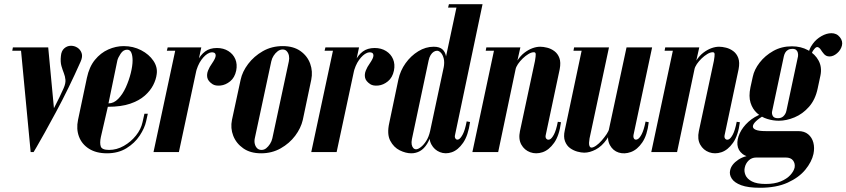

<svg xmlns="http://www.w3.org/2000/svg" viewBox="-20 -719 4003 908"><path d="M237 -187 208 -495H78L125 0H139ZM96 -479 89 -495H41L38 -479ZM139 0Q139 0 153.5 -24.5Q168 -49 191.5 -91.5Q215 -134 244.5 -188.5Q274 -243 304 -304.5Q334 -366 361 -427Q372 -451 366 -468Q360 -485 345.5 -494Q331 -503 314 -502.5Q297 -502 283.5 -490Q270 -478 268 -454Q265 -426 270.5 -407Q276 -388 282 -373Q288 -358 289.5 -341.5Q291 -325 281 -302Q262 -259 237 -211Q212 -163 188.5 -121.5Q165 -80 150 -54Q135 -28 135 -28Q135 -28 135.5 -24Q136 -20 137 -14Q138 -8 138.5 -4Q139 0 139 0Z M349 -152 391 -351Q402 -403 429 -436Q456 -469 492 -485Q528 -501 565 -501Q610 -501 647.5 -481.5Q685 -462 705.5 -431.5Q726 -401 721 -368Q718 -343 704.5 -316.5Q691 -290 664.5 -266.5Q638 -243 595.5 -228.5Q553 -214 490 -214L457 -71Q451 -43 456.5 -26.5Q462 -10 496 -10Q532 -10 565.5 -29Q599 -48 623 -78Q647 -108 654 -141L663 -181H679L671 -145Q664 -113 640.5 -77.5Q617 -42 578 -18Q539 6 486 6Q435 6 401 -15.5Q367 -37 353.5 -73Q340 -109 349 -152ZM493 -230Q518 -230 539 -251.5Q560 -273 575 -306Q590 -339 598.5 -373.5Q607 -408 607 -433Q607 -456 601 -470Q595 -484 581 -484Q563 -484 550.5 -465Q538 -446 535 -433Z M881 -304 895 -372Q902 -405 915 -432Q928 -459 950 -475.5Q972 -492 1006 -492Q1037 -492 1060 -477.5Q1083 -463 1093 -439Q1103 -415 1097 -385Q1090 -352 1068.5 -334.5Q1047 -317 1023 -314.5Q999 -312 985 -321Q964 -335 960.5 -351.5Q957 -368 964 -385.5Q971 -403 982 -418Q1000 -444 1000 -456Q1000 -468 990.5 -470.5Q981 -473 970 -469Q960 -465 950.5 -456.5Q941 -448 932 -435.5Q923 -423 916 -406.5Q909 -390 905 -371L891 -304ZM706 0 812 -495H932L826 0ZM769 -479 773 -495H822L828 -479Z M1077 -152Q1069 -113 1083 -77Q1097 -41 1130.5 -17.5Q1164 6 1215 6Q1266 6 1307.5 -17.5Q1349 -41 1376 -77Q1403 -113 1412 -152L1452 -342Q1460 -381 1447 -417.5Q1434 -454 1401 -477.5Q1368 -501 1317 -501Q1265 -501 1223 -477Q1181 -453 1153.5 -416.5Q1126 -380 1118 -342ZM1263 -429Q1266 -443 1274 -455.5Q1282 -468 1293 -476.5Q1304 -485 1317 -485Q1329 -485 1336.5 -476.5Q1344 -468 1346.5 -455.5Q1349 -443 1346 -429L1268 -65Q1265 -51 1257 -38.5Q1249 -26 1239 -18Q1229 -10 1217 -10Q1204 -10 1196 -18Q1188 -26 1185 -38.5Q1182 -51 1185 -65Z M1627 -304 1641 -372Q1648 -405 1661 -432Q1674 -459 1696 -475.5Q1718 -492 1752 -492Q1783 -492 1806 -477.5Q1829 -463 1839 -439Q1849 -415 1843 -385Q1836 -352 1814.5 -334.5Q1793 -317 1769 -314.5Q1745 -312 1731 -321Q1710 -335 1706.5 -351.5Q1703 -368 1710 -385.5Q1717 -403 1728 -418Q1746 -444 1746 -456Q1746 -468 1736.5 -470.5Q1727 -473 1716 -469Q1706 -465 1696.5 -456.5Q1687 -448 1678 -435.5Q1669 -423 1662 -406.5Q1655 -390 1651 -371L1637 -304ZM1452 0 1558 -495H1678L1572 0ZM1515 -479 1519 -495H1568L1574 -479Z M2132 -81 2262 -699H2142L2014 -99Q2006 -62 2020 -36Q2034 -10 2060.5 0.5Q2087 11 2116.5 1Q2146 -9 2170 -43.5Q2194 -78 2203 -142L2187 -145Q2179 -103 2168.5 -83.5Q2158 -64 2149 -60Q2140 -56 2134.5 -63Q2129 -70 2132 -81ZM2148 -683 2152 -699H2103L2099 -683ZM2078 -398 2014 -99Q2008 -72 1996 -53Q1984 -34 1970.5 -23.5Q1957 -13 1948 -13Q1940 -13 1934.5 -19Q1929 -25 1927 -35.5Q1925 -46 1928 -61L2007 -433Q2010 -448 2016.5 -458.5Q2023 -469 2031 -474Q2039 -479 2047 -479Q2056 -479 2065 -469.5Q2074 -460 2078.5 -442Q2083 -424 2078 -398ZM2024 -102 2086 -392Q2093 -425 2090 -448.5Q2087 -472 2073 -485Q2059 -498 2031 -498Q1993 -498 1958 -476.5Q1923 -455 1898 -420Q1873 -385 1864 -343L1821 -138Q1809 -85 1825.5 -53.5Q1842 -22 1870.5 -8Q1899 6 1925 6Q1947 6 1966 -4.5Q1985 -15 2000 -39Q2015 -63 2024 -102Z M2214 0 2316 -479H2277L2280 -495H2441L2427 -433Q2442 -456 2460.5 -470Q2479 -484 2498 -491Q2517 -498 2535 -498Q2549 -498 2567.5 -493.5Q2586 -489 2602 -477Q2618 -465 2625.5 -444.5Q2633 -424 2627 -392L2561 -81Q2558 -69 2564 -62.5Q2570 -56 2579.5 -59.5Q2589 -63 2599.5 -82.5Q2610 -102 2618 -143L2633 -141Q2625 -78 2600.5 -43.5Q2576 -9 2545.5 1Q2515 11 2487.5 1Q2460 -9 2445.5 -35Q2431 -61 2439 -99L2510 -431Q2514 -454 2513.5 -463Q2513 -472 2505 -472Q2493 -472 2479 -463.5Q2465 -455 2452 -442.5Q2439 -430 2429.5 -416Q2420 -402 2418 -390L2336 0Z M2958 -495 2883 -143Q2872 -92 2849 -59.5Q2826 -27 2797.5 -12Q2769 3 2743 3Q2729 3 2710.5 -2Q2692 -7 2676 -18.5Q2660 -30 2652 -51Q2644 -72 2651 -103L2734 -495H2860L2768 -64Q2764 -41 2767 -31Q2770 -21 2777 -21Q2786 -21 2799.5 -30.5Q2813 -40 2826 -55Q2839 -70 2849 -85Q2859 -100 2861 -111L2943 -495ZM3064 -495 2976 -81Q2974 -69 2979 -62.5Q2984 -56 2994 -60Q3004 -64 3014.5 -84Q3025 -104 3033 -144L3048 -141Q3041 -80 3017.5 -45.5Q2994 -11 2963.5 0Q2933 11 2906 2.5Q2879 -6 2864.5 -32.5Q2850 -59 2858 -99L2943 -495ZM2744 -495 2741 -479H2692L2695 -495Z M3060 0 3162 -479H3123L3126 -495H3287L3273 -433Q3288 -456 3306.5 -470Q3325 -484 3344 -491Q3363 -498 3381 -498Q3395 -498 3413.5 -493.5Q3432 -489 3448 -477Q3464 -465 3471.5 -444.5Q3479 -424 3473 -392L3407 -81Q3404 -69 3410 -62.5Q3416 -56 3425.5 -59.5Q3435 -63 3445.5 -82.5Q3456 -102 3464 -143L3479 -141Q3471 -78 3446.5 -43.5Q3422 -9 3391.5 1Q3361 11 3333.5 1Q3306 -9 3291.5 -35Q3277 -61 3285 -99L3356 -431Q3360 -454 3359.5 -463Q3359 -472 3351 -472Q3339 -472 3325 -463.5Q3311 -455 3298 -442.5Q3285 -430 3275.5 -416Q3266 -402 3264 -390L3182 0Z M3529 -306 3540 -356Q3547 -390 3572.5 -423Q3598 -456 3637 -478Q3676 -500 3725 -500Q3768 -500 3801.5 -481.5Q3835 -463 3851.5 -432Q3868 -401 3860 -362L3847 -301Q3836 -248 3806 -214Q3776 -180 3737.5 -164Q3699 -148 3663 -148Q3636 -148 3608.5 -156.5Q3581 -165 3560 -184Q3539 -203 3529.5 -233Q3520 -263 3529 -306ZM3687 -453 3632 -195Q3630 -188 3631 -181.5Q3632 -175 3635 -170Q3638 -165 3644 -162.5Q3650 -160 3659 -160Q3666 -160 3672.5 -162Q3679 -164 3684 -168.5Q3689 -173 3693 -179.5Q3697 -186 3699 -195L3754 -453Q3755 -462 3753 -470Q3751 -478 3745 -483Q3739 -488 3727 -488Q3715 -488 3706.5 -483Q3698 -478 3693.5 -470Q3689 -462 3687 -453ZM3556 26Q3513 26 3491.5 9Q3470 -8 3467.5 -34Q3465 -60 3478.5 -89Q3492 -118 3519.5 -143Q3547 -168 3586 -182L3594 -174Q3569 -159 3555 -145.5Q3541 -132 3540.5 -121.5Q3540 -111 3554.5 -105Q3569 -99 3601 -99H3755Q3784 -99 3802 -84Q3820 -69 3826.5 -44.5Q3833 -20 3827 9Q3819 46 3789 83Q3759 120 3705.5 144.5Q3652 169 3574 169Q3518 169 3485.5 157Q3453 145 3440.5 125.5Q3428 106 3433 86Q3439 58 3472 36Q3505 14 3558 14L3556 26Q3535 26 3520.5 40Q3506 54 3502 74Q3498 91 3505.5 109Q3513 127 3536 139Q3559 151 3601 151Q3643 151 3672 139Q3701 127 3717.5 109Q3734 91 3738 73Q3741 54 3730.5 40Q3720 26 3696 26ZM3831 -429 3817 -419Q3809 -437 3805.5 -460Q3802 -483 3824 -512Q3840 -534 3864.5 -548Q3889 -562 3912 -562Q3924 -562 3934 -557.5Q3944 -553 3952 -543Q3967 -524 3961.5 -503Q3956 -482 3938.5 -467Q3921 -452 3903 -452Q3894 -452 3887 -455.5Q3880 -459 3874 -467Q3868 -474 3862 -483.5Q3856 -493 3848 -496Q3840 -499 3830 -486Q3815 -469 3821 -455Q3827 -441 3831 -429Z"/></svg>

Font: Emberly Black
Style: Italic
Weight: 900
Italic angle: -12°
Designer: Rajesh Rajput
Foundry: Rajesh Rajput
Version: Version 1.000